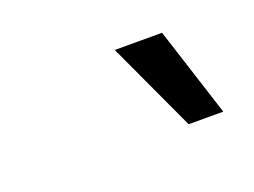

<svg xmlns="http://www.w3.org/2000/svg" viewBox="-41 -827 377 285"><g transform="rotate(-20 147.5 -684.5)"><path d="M219.2 -613.8 153.8 -754.9H228.5L273.9 -613.8Z"/></g></svg>

Font: Inter 17pt Light
Style: Italic
Weight: 300
Italic angle: -9.3988°
Version: Version 4.001;git-66647c0bb